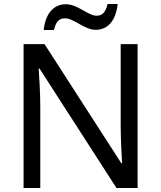

<svg xmlns="http://www.w3.org/2000/svg" viewBox="-20 -933 800 953"><path d="M197 -784H248C257 -823 271 -842 303 -842C347 -842 399 -785 455 -785C518 -785 556 -835 564 -913H514C504 -874 490 -855 459 -855C417 -855 366 -912 307 -912C244 -912 205 -863 197 -784ZM663 0V-714H579V-311C579 -246 584 -155 586 -123H582L201 -714H97V0H180V-399C180 -472 175 -546 172 -593H176L558 0Z"/></svg>

Font: Noto Sans Runic
Style: Regular
Weight: 400
Designer: Monotype Design Team
Foundry: Monotype Imaging Inc.
Version: Version 2.002